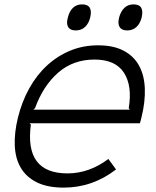

<svg xmlns="http://www.w3.org/2000/svg" viewBox="-20 -847 713 877"><path d="M627 -767Q620 -739 603 -723.5Q586 -708 561 -708Q536 -708 526.5 -723.5Q517 -739 524 -767Q532 -796 548.5 -811.5Q565 -827 590 -827Q616 -827 625 -811.5Q634 -796 627 -767ZM392 -767Q385 -739 368 -723.5Q351 -708 326 -708Q301 -708 291.5 -723.5Q282 -739 290 -767Q297 -796 313.5 -811.5Q330 -827 355 -827Q381 -827 390 -811.5Q399 -796 392 -767ZM626 -310Q624 -302 622.5 -296Q621 -290 619 -284H115L121 -278Q91 -55 288 -55Q339 -55 386 -72Q433 -89 475 -121L510 -73Q457 -32 397 -11Q337 10 271 10Q197 10 148.5 -14Q100 -38 75 -80.5Q50 -123 47.5 -182Q45 -241 62 -310Q80 -383 114 -444Q148 -505 195.5 -548.5Q243 -592 301.5 -616Q360 -640 428 -640Q498 -640 544.5 -615.5Q591 -591 615 -547.5Q639 -504 641.5 -443Q644 -382 626 -310ZM573 -346 568 -353Q585 -455 546 -515Q507 -575 412 -575Q314 -575 245.5 -515Q177 -455 140 -353L132 -346Z"/></svg>

Font: TypoPRO Sinkin Sans
Style: 300 Light Italic
Weight: 300
Italic angle: -112°
Designer: Keith Bates
Foundry: K-Type
Version: Sinkin Sans (version 1.0)  by Keith Bates   •   © 2014   www